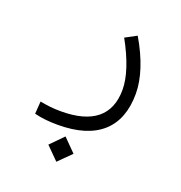

<svg xmlns="http://www.w3.org/2000/svg" viewBox="-123 -396 832 885"><g transform="rotate(20 293.0 47.0)"><path d="M197.8 222.7C387.7 222.7 486.8 133.8 486.8 -34.7C486.8 -108.9 458.5 -196.3 403.3 -289.6L347.7 -259.8C398.4 -168 422.9 -91.3 422.9 -31.2C422.9 96.2 342.8 159.2 189.9 159.2C147.9 159.2 123 155.3 86.4 148.9L82 210C116.2 218.8 152.3 222.7 197.8 222.7ZM249.5 384.8 311.5 323.2 249.5 260.7 188 323.2Z"/></g></svg>

Font: Cascadia Mono Light
Style: Regular
Weight: 300
Monospace: yes
Designer: Aaron Bell
Foundry: Saja Typeworks
Version: Version 2404.023